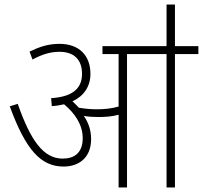

<svg xmlns="http://www.w3.org/2000/svg" viewBox="-20 -825 893 845"><path d="M381 -213C381 -252 369 -286 349 -315C369 -311 392 -310 414 -310C443 -310 473 -312 502 -320V0H539V-587H713V0H750V-587H853V-622H750V-805H713V-622H431V-587H502V-356C470 -347 438 -344 407 -344C383 -344 355 -346 327 -351C318 -361 309 -370 299 -379C350 -403 378 -445 378 -500C378 -582 327 -632 242 -632C192 -632 154 -619 110 -598L123 -563C164 -585 200 -597 242 -597C305 -597 341 -563 341 -500C341 -436 300 -399 205 -393L208 -358C227 -359 245 -362 262 -366C310 -326 344 -276 344 -217C344 -152 307 -127 256 -127C171 -127 115 -206 58 -368L23 -357C94 -163 161 -92 260 -92C324 -92 381 -128 381 -213Z"/></svg>

Font: Noto Sans Devanagari UI SemiCondensed ExtraLight
Style: Regular
Weight: 200
Width: 4
Designer: Jelle Bosma - Monotype Design Team
Foundry: Monotype Imaging Inc.
Version: Version 2.004